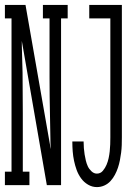

<svg xmlns="http://www.w3.org/2000/svg" viewBox="-29 -755 549 783"><path d="M-9 0V-55H18V-680H-9V-735H75L178 -147Q178 -152 178 -156.5Q178 -161 177 -165L175 -276Q174 -317 173.5 -358.5Q173 -400 173 -441V-680H146V-735H247V-680H220V0H162L60 -588Q60 -583 60 -578.5Q60 -574 60 -570L63 -459Q63 -418 63.5 -376.5Q64 -335 64 -294V-55H91V0ZM366 8Q347 8 330 -2Q313 -12 301.5 -28Q290 -44 283.5 -62Q277 -80 273 -99Q269 -118 267.5 -137.5Q266 -157 266 -176Q266 -176 266 -176.5Q266 -177 266 -178H312Q312 -177 312 -177Q312 -177 312 -177Q312 -164 313 -151Q314 -138 316 -125.5Q318 -113 321 -100.5Q324 -88 329 -77Q334 -66 344 -56.5Q354 -47 366 -47Q381 -47 390.5 -58.5Q400 -70 405.5 -83Q411 -96 414 -110Q417 -124 418.5 -138Q420 -152 420.5 -166.5Q421 -181 421 -195V-680H335V-735H468V-195Q468 -179 467.5 -163.5Q467 -148 465 -132.5Q463 -117 460 -101.5Q457 -86 452 -71Q447 -56 439.5 -42Q432 -28 421.5 -16.5Q411 -5 396.5 1.5Q382 8 366 8Z"/></svg>

Font: Iosevka Slab Light
Style: Regular
Weight: 300
Monospace: yes
Designer: Belleve Invis
Foundry: Belleve Invis
Version: Version 11.1.0; ttfautohint (v1.8.3)